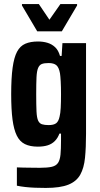

<svg xmlns="http://www.w3.org/2000/svg" viewBox="-20 -722 490 944"><path d="M205 202Q178 202 152.5 201Q127 200 104.5 197.5Q82 195 63 191V101Q78 102 94.5 102Q111 102 130.5 102.5Q150 103 176 103Q214 103 235 98Q256 93 265.5 78.5Q275 64 277.5 37.5Q280 11 280 -32V-65H272Q264 -43 249.5 -28.5Q235 -14 214.5 -7.5Q194 -1 166 -1Q128 -1 102.5 -13.5Q77 -26 62.5 -55.5Q48 -85 41.5 -134.5Q35 -184 35 -259Q35 -338 42 -389Q49 -440 64 -468Q79 -496 104.5 -507Q130 -518 167 -518Q192 -518 213.5 -511.5Q235 -505 251 -490Q267 -475 275 -447H283L287 -510H403V-64Q403 3 398 53.5Q393 104 374.5 137Q356 170 316 186Q276 202 205 202ZM219 -107Q244 -107 256 -116Q268 -125 273 -149Q277 -164 278.5 -191.5Q280 -219 280 -259Q280 -294 278.5 -321.5Q277 -349 275 -361Q270 -390 257.5 -401Q245 -412 219 -412Q198 -412 186 -407.5Q174 -403 167.5 -388Q161 -373 159.5 -342.5Q158 -312 158 -259Q158 -205 159.5 -174Q161 -143 167.5 -129Q174 -115 186.5 -111Q199 -107 219 -107ZM163 -568 88 -695V-702H171L223 -625L277 -702H359V-695L284 -568Z"/></svg>

Font: Saira Condensed
Style: Bold
Weight: 700
Width: 3
Designer: Hector Gatti with collaboration of the Omnibus-Type team
Foundry: Omnibus-Type
Version: Version 1.101